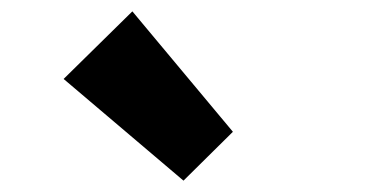

<svg xmlns="http://www.w3.org/2000/svg" viewBox="-20 -973 677 338"><path d="M303 -655 390 -741 213 -953 92 -834Z"/></svg>

Font: Noto Sans CJK Black
Style: Bold
Weight: 900
Designer: Ryoko NISHIZUKA (kana & ideographs); Paul D. Hunt (Latin, Greek & Cyrillic); Wenlong ZHANG (bopomofo); Sandoll Communica
Foundry: Adobe Systems Incorporated
Version: Version 1.000;PS 1;hotconv 1.0.78;makeotf.lib2.5.61930